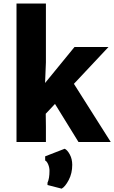

<svg xmlns="http://www.w3.org/2000/svg" viewBox="-20 -832 669 1125"><path d="M341.3 273.4 258.3 252V238.8Q270 214.4 270 168.5Q270 149.9 262.5 131.6Q254.9 113.3 244.6 108.4V84L358.9 39.6Q374.5 46.4 388.9 73Q403.3 99.6 403.3 133.8Q403.3 183.6 382.6 222.9Q361.8 262.2 341.3 273.4ZM615.7 -556.6 413.1 -340.8 628.9 0H439.9L302.2 -223.1L248 -165.5L249 -89.8V0H76.7V-811.5H249V-466.3L244.1 -345.7L416.5 -556.6Z"/></svg>

Font: HaufeMerriweatherSans
Style: Bold
Weight: 700
Designer: Eben Sorkin
Foundry: Eben Sorkin
Version: Version 1.56